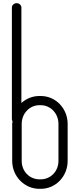

<svg xmlns="http://www.w3.org/2000/svg" viewBox="-20 -1190 502 1212"><path d="M85 -1170C69 -1170 55 -1158 55 -1142V-438C55 -434 57 -428 59 -424C59 -418 57 -414 57 -408V-174C57 -78 133 2 229 2H237C333 2 407 -78 407 -174V-408C407 -504 333 -584 237 -584H229C185 -584 147 -568 115 -540V-1142C115 -1158 101 -1170 85 -1170ZM229 -526H237C299 -526 349 -474 349 -408V-174C349 -108 299 -58 237 -58H229C167 -58 117 -108 117 -174V-408C117 -474 167 -526 229 -526Z"/></svg>

Font: bauhaus_2017
Style: _regular
Weight: 400
Version: Version 1.0